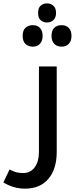

<svg xmlns="http://www.w3.org/2000/svg" viewBox="-60 -884 446 1144"><path d="M89 240Q56 240 25 231.5Q-6 223 -40 203L-3 126Q22 139 39.5 143Q57 147 78 147Q122 147 147 112.5Q172 78 172 22V-488H278V21Q278 123 228.5 181.5Q179 240 89 240ZM220 -750Q198 -750 182.5 -763.5Q167 -777 167 -807Q167 -837 182.5 -850.5Q198 -864 220 -864Q243 -864 258.5 -849.5Q274 -835 274 -807Q274 -779 258.5 -764.5Q243 -750 220 -750ZM135 -606Q109 -606 92 -622Q75 -638 75 -670Q75 -703 92 -718.5Q109 -734 135 -734Q163 -734 178.5 -717Q194 -700 194 -670Q194 -641 178.5 -623.5Q163 -606 135 -606ZM307 -606Q279 -606 263 -623Q247 -640 247 -670Q247 -701 262.5 -717.5Q278 -734 307 -734Q335 -734 350.5 -717Q366 -700 366 -670Q366 -641 350.5 -623.5Q335 -606 307 -606Z"/></svg>

Font: Noto Kufi Arabic Medium
Style: Regular
Weight: 500
Designer: Monotype Design Team, David Williams, Khaled Hosny
Foundry: Google LLC
Version: Version 2.109; ttfautohint (v1.8.4.7-5d5b)